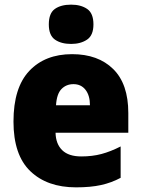

<svg xmlns="http://www.w3.org/2000/svg" viewBox="-20 -796 608 826"><path d="M290 -563Q402 -563 467 -499Q532 -435 532 -310V-225H219Q220 -177 247.5 -150Q275 -123 330 -123Q377 -123 416.5 -133.5Q456 -144 499 -166V-31Q460 -10 415 0Q370 10 307 10Q183 10 110.5 -59.5Q38 -129 38 -273Q38 -419 106 -491Q174 -563 290 -563ZM296 -434Q265 -434 244.5 -413Q224 -392 221 -343H367Q367 -385 348 -409.5Q329 -434 296 -434ZM286 -776Q328 -776 355 -757.5Q382 -739 382 -691Q382 -644 354.5 -625.5Q327 -607 286 -607Q243 -607 216.5 -625.5Q190 -644 190 -691Q190 -739 216 -757.5Q242 -776 286 -776Z"/></svg>

Font: Noto Sans Lao Looped SemiCondensed Black
Style: Regular
Weight: 900
Width: 4
Designer: Mark Frömberg, Ben Mitchell
Foundry: The Fontpad Ltd
Version: Version 1.002; ttfautohint (v1.8.4.7-5d5b)